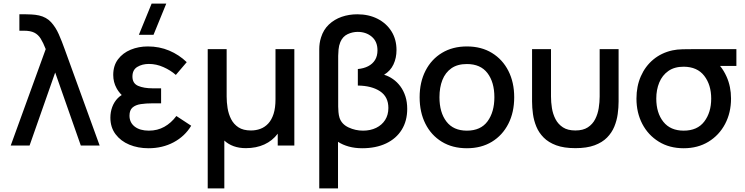

<svg xmlns="http://www.w3.org/2000/svg" viewBox="-20 -815 4170 1075"><path d="M40 0 236 -540Q222 -576 207.8 -598.8Q193.5 -621.5 172 -632.2Q150.5 -643 114.5 -643H88.5V-735H124.5Q134 -735 156 -734Q178 -733 198.5 -728.5Q240 -719 265.8 -691Q291.5 -663 309 -623.5Q326.5 -584 342 -540L538 0H432.5L289 -409L145.5 0Z M839.5 -620H757.5L829 -795H911ZM811 15Q752.5 15 704.2 -5Q656 -25 627 -63.5Q598 -102 598 -156.5Q598 -188 608.5 -216.2Q619 -244.5 639.5 -265.5Q649.5 -275.5 661.5 -283Q643.5 -301 632.5 -321.5Q614 -355 614 -395.5Q614 -447.5 640.8 -483Q667.5 -518.5 711.8 -536.8Q756 -555 808 -555Q872 -555 927.2 -531.8Q982.5 -508.5 1025.5 -467L964.5 -395.5Q935 -421.5 895.2 -439.2Q855.5 -457 813.5 -457Q776.5 -457 749 -440.5Q721.5 -424 721.5 -386.5Q721.5 -348 753.5 -334.2Q785.5 -320.5 834.5 -320.5H882V-236.5H834Q797 -236.5 767.8 -232Q738.5 -227.5 721.8 -212.8Q705 -198 705 -167.5Q705 -129 734.2 -106.2Q763.5 -83.5 813.5 -83.5Q861.5 -83.5 900 -105Q938.5 -126.5 967.5 -165.5L1050.5 -111Q1015 -52 952.5 -18.5Q890 15 811 15Z M1143 240V-540H1249V-274.5Q1249 -243 1254.2 -209.8Q1259.5 -176.5 1274 -148Q1288.5 -119.5 1315.2 -102Q1342 -84.5 1385 -84.5Q1413.5 -84.5 1438.2 -93.8Q1463 -103 1482 -123.5Q1501 -144 1511.8 -177.5Q1522.5 -211 1522.5 -259V-540H1628V0H1535V-66.5Q1505.5 -27 1460 -6.2Q1414.5 14.5 1356.5 14.5Q1318.5 14.5 1288.2 3.5Q1258 -7.5 1236 -28V240Z M1767.5 240V-540Q1767.5 -556 1769.8 -572.2Q1772 -588.5 1777.5 -605.5Q1791 -649 1821.5 -677.8Q1852 -706.5 1893 -720.8Q1934 -735 1980.5 -735Q2044.5 -735 2094 -709.8Q2143.5 -684.5 2171.8 -639.5Q2200 -594.5 2200 -534.5Q2200 -490.5 2183 -454.2Q2166 -418 2130.5 -396.5Q2157 -388.5 2180.2 -372.2Q2203.5 -356 2221.5 -331.8Q2239.5 -307.5 2249.8 -275.8Q2260 -244 2260 -205.5Q2260 -138 2229.2 -88.5Q2198.5 -39 2141.8 -12Q2085 15 2007.5 15Q1967 15 1932.8 5.5Q1898.5 -4 1872.5 -21V240ZM2012.5 -83.5Q2054 -83.5 2086.2 -99.2Q2118.5 -115 2136.5 -143.5Q2154.5 -172 2154.5 -210.5Q2154.5 -273 2107.8 -304Q2061 -335 1983.5 -336V-428.5Q2016.5 -431.5 2041.2 -444.2Q2066 -457 2079.8 -479.2Q2093.5 -501.5 2093.5 -533Q2093.5 -582.5 2061.5 -609.5Q2029.5 -636.5 1982.5 -636.5Q1954 -636.5 1926.5 -623.8Q1899 -611 1885.5 -579.5Q1877.5 -560 1875.5 -538.2Q1873.5 -516.5 1873.5 -502.5V-218Q1873.5 -206 1875 -187.8Q1876.5 -169.5 1881 -155.5Q1893 -119.5 1931.5 -101.5Q1970 -83.5 2012.5 -83.5Z M2594 15Q2513 15 2453.5 -21.5Q2394 -58 2361.8 -122.2Q2329.5 -186.5 2329.5 -270.5Q2329.5 -355 2362.5 -419.2Q2395.5 -483.5 2455 -519.2Q2514.5 -555 2594 -555Q2675 -555 2734.5 -518.5Q2794 -482 2826.5 -418Q2859 -354 2859 -270.5Q2859 -186 2826.2 -121.8Q2793.5 -57.5 2734 -21.2Q2674.5 15 2594 15ZM2594 -83.5Q2671.5 -83.5 2709.8 -135.8Q2748 -188 2748 -270.5Q2748 -355 2709.2 -405.8Q2670.5 -456.5 2594 -456.5Q2541.5 -456.5 2507.5 -432.8Q2473.5 -409 2457 -367.2Q2440.5 -325.5 2440.5 -270.5Q2440.5 -185.5 2479.5 -134.5Q2518.5 -83.5 2594 -83.5Z M2959 -246.5V-540H3065V-274.5Q3065 -243 3070.2 -209.8Q3075.5 -176.5 3090.2 -148Q3105 -119.5 3131.8 -102Q3158.5 -84.5 3201.5 -84.5Q3244.5 -84.5 3271.2 -102Q3298 -119.5 3312.5 -148Q3327 -176.5 3332.2 -209.8Q3337.5 -243 3337.5 -274.5V-540H3443.5V-246.5Q3443.5 -213 3438.5 -176.5Q3433.5 -140 3419.5 -106Q3405.5 -72 3378.8 -44.8Q3352 -17.5 3308.8 -1.5Q3265.5 14.5 3201.5 14.5Q3137.5 14.5 3094.2 -1.5Q3051 -17.5 3024 -44.8Q2997 -72 2983 -106Q2969 -140 2964 -176.5Q2959 -213 2959 -246.5Z M3808 15Q3728 15 3668.5 -21.8Q3609 -58.5 3576.2 -121.2Q3543.5 -184 3543.5 -263Q3543.5 -332 3568.2 -388.2Q3593 -444.5 3638.2 -482Q3683.5 -519.5 3745 -533Q3770 -538.5 3802.2 -539.2Q3834.5 -540 3874.5 -540H4103V-446H4011.5Q4032.5 -420.5 4048 -386Q4073 -330.5 4073 -263Q4073 -184 4039.8 -121Q4006.5 -58 3946.8 -21.5Q3887 15 3808 15ZM3808 -83.5Q3884.5 -83.5 3923.2 -134.5Q3962 -185.5 3962 -263Q3962 -340 3923 -390.5Q3884 -441 3808 -441.5Q3756 -441.5 3722 -417.5Q3688 -393.5 3671.2 -353Q3654.5 -312.5 3654.5 -263Q3654.5 -183 3694 -133.2Q3733.5 -83.5 3808 -83.5Z"/></svg>

Font: Cns Manrope SemBd
Style: Regular
Weight: 600
Designer: Mikhail Sharanda
Foundry: Mikhail Sharanda
Version: Version 4.504